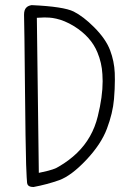

<svg xmlns="http://www.w3.org/2000/svg" viewBox="-20 -769 540 768"><path d="M76.2 -710.4Q76.2 -709.5 76.2 -708Q77.6 -660.6 79.8 -426.5Q82 -192.4 84.5 -110.4Q85.4 -80.1 86.7 -60.1Q87.9 -40 88.4 -36.9Q88.9 -33.7 89.8 -32.2Q90.8 -29.3 93.3 -26.9Q95.7 -24.4 100.8 -22.7Q106 -21 114.3 -21Q167 -30.8 216.8 -48.3Q265.1 -65.9 324.7 -128.9Q384.3 -191.9 407.7 -254.2Q431.2 -316.4 436 -372.6Q439.5 -413.6 439.5 -449.7Q439.5 -463.9 439 -477.5Q437 -523.9 420.4 -567.9Q403.3 -613.3 356 -660.6Q313.5 -703.1 274.9 -722.7Q234.9 -742.7 106.4 -748.5Q92.3 -746.1 85.4 -738.8Q76.2 -730 76.2 -710.4ZM215.8 -103 216.3 -103.5Q216.3 -103 215.8 -103ZM127.4 -697.8Q149.4 -699.2 157.7 -699.2Q166 -699.2 177.7 -698.5Q189.5 -697.8 205.1 -694.3Q220.7 -690.9 238.5 -683.6Q256.3 -676.3 276.4 -664.1Q344.2 -621.6 369.6 -559.6Q387.2 -517.6 389.6 -472.2Q390.6 -458 390.6 -444.3Q390.6 -382.3 371.1 -303.7Q350.1 -217.3 288.1 -157.2Q256.3 -126.5 215.8 -103Q198.2 -90.8 151.4 -81.1L135.3 -77.6Z"/></svg>

Font: NaikaiFont
Style: ExtraLight
Weight: 200
Version: Version 1.89